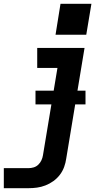

<svg xmlns="http://www.w3.org/2000/svg" viewBox="-38 -771 558 1006"><path d="M-18 215V110H112Q125 110 138.5 106Q152 102 162.5 92Q173 82 179 69Q185 56 187 43L263 -415H157V-520H405L309 60Q306 82 298 104Q290 126 275.5 145Q261 164 241.5 178Q222 192 200 200.5Q178 209 156 212Q134 215 112 215ZM253 -589 279 -751H441L414 -589ZM148 -224V-296H410V-224Z"/></svg>

Font: Iosevka SS04 Extrabold Oblique
Style: Regular
Weight: 800
Italic angle: -9°
Monospace: yes
Designer: Belleve Invis
Foundry: Belleve Invis
Version: Version 19.0.0; ttfautohint (v1.8.4)